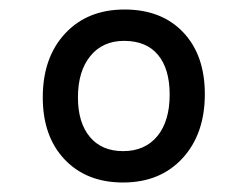

<svg xmlns="http://www.w3.org/2000/svg" viewBox="-20 -730 521 404"><path d="M239 -346Q162 -346 116 -394.5Q70 -443 70 -525Q70 -609 117 -659.5Q164 -710 242 -710Q320 -710 365.5 -662Q411 -614 411 -532Q411 -448 364 -397Q317 -346 239 -346ZM239 -412Q285 -412 311 -443.5Q337 -475 337 -531Q337 -585 312.5 -614.5Q288 -644 241 -644Q196 -644 170 -612Q144 -580 144 -525Q144 -472 169 -442Q194 -412 239 -412Z"/></svg>

Font: Solway
Style: Regular
Weight: 400
Designer: Mariya V. Pigoulevskaya
Foundry: The Northern Block Ltd.
Version: Version 1.000;hotconv 1.0.109;makeotfexe 2.5.65596